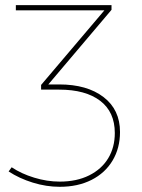

<svg xmlns="http://www.w3.org/2000/svg" viewBox="-20 -719 548 739"><path d="M441.9 -210.9Q441.9 -148.9 413.3 -101.1Q384.8 -53.2 332.3 -26.6Q279.8 0 210 0Q158.2 0 106.2 -16.1Q54.2 -32.2 13.2 -59.1L24.9 -75.2Q62 -50.3 111.6 -35.2Q161.1 -20 210 -20Q274.9 -20 323 -43.9Q371.1 -67.9 396.5 -109.9Q421.9 -151.9 421.9 -207Q421.9 -288.1 365.5 -331.1Q309.1 -374 208 -374H138.2V-392.1L381.8 -679.2H41V-699.2H409.2V-681.2L166 -394H208Q314.9 -394 378.4 -345.5Q441.9 -296.9 441.9 -210.9Z"/></svg>

Font: Montserrat
Style: Thin
Weight: 250
Designer: Julieta Ulanovsky
Foundry: Julieta Ulanovsky
Version: Version 1.000;PS 002.000;hotconv 1.0.70;makeotf.lib2.5.58329